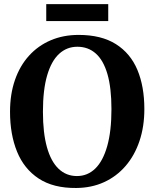

<svg xmlns="http://www.w3.org/2000/svg" viewBox="-20 -926 770 957"><path d="M359.5 11Q246 12 173 -36Q100 -84 65 -170Q30 -256 30 -369Q30 -456.5 54.5 -527.2Q79 -598 124.5 -648.2Q170 -698.5 232.8 -725.2Q295.5 -752 372 -752Q485 -752 557.5 -706.2Q630 -660.5 664.8 -577.8Q699.5 -495 699.5 -382.5Q699.5 -295 675.2 -223Q651 -151 606 -98.8Q561 -46.5 498.5 -18Q436 10.5 359.5 11ZM363.5 -48.5Q416.5 -48.5 455 -86Q493.5 -123.5 514.5 -198Q535.5 -272.5 535.5 -382Q535.5 -488 515.5 -556.8Q495.5 -625.5 457.5 -659.2Q419.5 -693 365.5 -693Q313 -693 274.5 -657.5Q236 -622 215 -550.2Q194 -478.5 194 -369Q194 -263.5 214 -192.2Q234 -121 272 -84.8Q310 -48.5 363.5 -48.5ZM519.5 -905.5V-821H210.5V-905.5Z"/></svg>

Font: Merriweather 24pt
Style: Bold
Weight: 700
Designer: Eben Sorkin
Foundry: Eben Sorkin
Version: Version 2.100